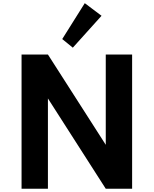

<svg xmlns="http://www.w3.org/2000/svg" viewBox="-20 -1160 944 1180"><path d="M112.5 0H274.5V-555L630 0H792V-825H630V-270L274.5 -825H112.5ZM427.5 -867 604 -1063 501 -1140.5 362.5 -920Z"/></svg>

Font: Spartan
Style: Bold
Weight: 700
Designer: Matt Bailey, Mirko Velimirovic
Foundry: Matt Bailey
Version: Version 1.003; ttfautohint (v1.8.3)